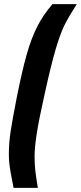

<svg xmlns="http://www.w3.org/2000/svg" viewBox="-20 -763 393 933"><path d="M39 114Q30 68 26.5 41.5Q23 15 23 -14Q23 -67 31.5 -123.5Q40 -180 61 -287Q87 -418 109.5 -497.5Q132 -577 161 -634Q190 -691 235 -743H353Q314 -682 293.5 -641Q273 -600 250 -522Q227 -444 195 -297Q169 -181 158.5 -113.5Q148 -46 148 -3Q148 36 152 69.5Q156 103 164 150H46Q44 138 42 129.5Q40 121 39 114Z"/></svg>

Font: Saira Ultra Condensed Black
Style: Italic
Weight: 900
Width: 1
Italic angle: -12°
Designer: Hector Gatti with collaboration of the Omnibus-Type team
Foundry: Omnibus-Type
Version: Version 1.001; ttfautohint (v1.8)